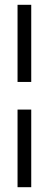

<svg xmlns="http://www.w3.org/2000/svg" viewBox="-20 -749 203 799"><path d="M110 30H53V-293H110ZM53 -729H110V-408H53Z"/></svg>

Font: Emberly Black
Style: Regular
Weight: 900
Designer: Rajesh Rajput
Foundry: Rajesh Rajput
Version: Version 1.000